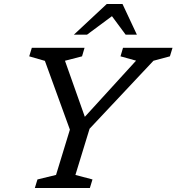

<svg xmlns="http://www.w3.org/2000/svg" viewBox="-20 -936 879 956"><path d="M657.5 -634 580 -655.5 592.5 -698H839L826 -655.5L744 -633.5L426 -295L355.5 -65L440.5 -42.5L427.5 0H153.5L166.5 -42.5L259 -65L328 -290.5L203.5 -633L125.5 -655.5L138.5 -698H401L388.5 -655.5L303.5 -633.5L410.5 -331.5L382 -332ZM348 -763.5 511.5 -916H590L661.5 -763.5H605.5L530 -865.5H551L413.5 -763.5Z"/></svg>

Font: Newsreader 9pt
Style: Italic
Weight: 400
Italic angle: -17°
Designer: Hugues Gentile
Foundry: Production Type
Version: Version 1.003